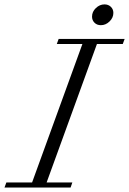

<svg xmlns="http://www.w3.org/2000/svg" viewBox="-68 -837 576 857"><path d="M382.3 -724.6Q364.7 -724.6 353.8 -735.6Q342.8 -746.6 342.8 -762.7Q342.8 -784.7 359.9 -801Q377 -817.4 398.4 -817.4Q415.5 -817.4 426.8 -806.6Q438 -795.9 438 -779.3Q438 -757.8 420.9 -741.2Q403.8 -724.6 382.3 -724.6ZM-47.9 0 -39.6 -22.5H75.2L299.8 -640.6H185.5L193.8 -663.1H488.3L480 -640.6H364.7L140.1 -22.5H254.9L247.1 0Z"/></svg>

Font: Elstob Light
Style: Italic
Weight: 300
Italic angle: -20°
Designer: Peter S. Baker
Version: Version 1.015